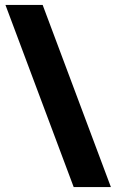

<svg xmlns="http://www.w3.org/2000/svg" viewBox="-20 -744 470 774"><path d="M152 -724 427 10H277L2 -724Z"/></svg>

Font: Noto Sans Thai Cond Blk
Style: Regular
Weight: 900
Width: 3
Designer: Monotype Design Team
Foundry: Monotype Imaging Inc.
Version: Version 2.002; ttfautohint (v1.8.4.7-5d5b)